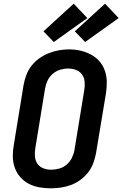

<svg xmlns="http://www.w3.org/2000/svg" viewBox="-20 -1014 664 1042"><path d="M255 8Q224 8 193 2.5Q162 -3 135.5 -17Q109 -31 89.5 -53.5Q70 -76 60 -104.5Q50 -133 49.5 -164.5Q49 -196 55 -228L108 -553Q113 -580 123 -607Q133 -634 151 -657Q169 -680 193.5 -697.5Q218 -715 245 -725.5Q272 -736 299.5 -741Q327 -746 355 -746Q387 -746 417 -739Q447 -732 473.5 -718Q500 -704 519.5 -681.5Q539 -659 549 -630.5Q559 -602 559.5 -570.5Q560 -539 555 -507L501 -182Q496 -155 486 -128Q476 -101 458 -78Q440 -55 416 -37.5Q392 -20 365 -10Q338 0 310 4Q282 8 255 8ZM257 -93Q279 -93 301 -99Q323 -105 341 -120Q359 -135 369.5 -156Q380 -177 384 -199L437 -523Q441 -546 439.5 -568.5Q438 -591 426 -608.5Q414 -626 393.5 -634Q373 -642 350 -642Q328 -642 306.5 -635.5Q285 -629 267 -614Q249 -599 239 -578.5Q229 -558 225 -536L172 -212Q168 -189 169.5 -166.5Q171 -144 182.5 -126.5Q194 -109 214.5 -101Q235 -93 257 -93ZM442 -786 386 -844 550 -994 624 -916ZM272 -786 216 -844 380 -994 454 -916Z"/></svg>

Font: Iosevka Curly Extended
Style: Bold Italic
Weight: 700
Width: 7
Italic angle: -9°
Monospace: yes
Designer: Belleve Invis
Foundry: Belleve Invis
Version: Version 11.1.0; ttfautohint (v1.8.3)